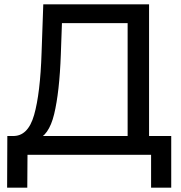

<svg xmlns="http://www.w3.org/2000/svg" viewBox="-20 -720 844 893"><path d="M173.4 -475.6 181.3 -700H673.3V-47.7H573.6V-612.4H268.1L262.9 -466Q256.7 -292.6 231.9 -189.4Q207 -86.3 147.6 -69.9L37.6 -87.6Q109.7 -84.1 138.6 -185Q167.4 -285.9 173.4 -475.6ZM14.1 -87.6H776.4V153H682.7V0H107.9L106.9 153H13.1Z"/></svg>

Font: iiserrat Thin
Style: Regular
Weight: 100
Designer: Akira Ohta
Foundry: Akira Ohta
Version: Version 1.200;Glyphs 3.3.1 (3343)